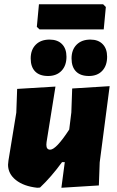

<svg xmlns="http://www.w3.org/2000/svg" viewBox="-20 -883 554 907"><path d="M467 -863 480 -850 470 -744H167L154 -756L164 -863ZM214 -696Q252 -696 273 -674.5Q294 -653 294 -615Q294 -573 270.5 -548.5Q247 -524 207 -524Q167 -524 146 -545.5Q125 -567 125 -607Q125 -648 149 -672Q173 -696 214 -696ZM407 -696Q444 -696 465 -674.5Q486 -653 486 -615Q486 -573 463 -548.5Q440 -524 400 -524Q360 -524 339 -545.5Q318 -567 318 -607Q318 -648 342 -672Q366 -696 407 -696ZM242 -474 200 -212 199 -199Q199 -176 217 -176Q245 -176 307 -271L317 -352L321 -465L498 -476L451 -116L447 -7L270 4L286 -117H273Q222 -47 169 3L156 4Q92 -3 55 -32.5Q18 -62 18 -105L20 -125L57 -351L61 -463Z"/></svg>

Font: Alegreya Sans Black
Style: Italic
Weight: 900
Italic angle: -7°
Designer: Juan Pablo del Peral
Foundry: Huerta Tipografica
Version: Version 2.007